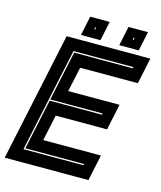

<svg xmlns="http://www.w3.org/2000/svg" viewBox="-139 -920 847 1008"><g transform="rotate(15 285.0 -415.5)"><path d="M-17 0 132 -700H587L557 -558.5H243.5L214.5 -424H493.5L463.5 -282.5H184.5L154.5 -141.5H468L438 0ZM66.5 -68.5H392.5L394 -75.5H75L133.5 -350H417.5L419 -357H135L192.5 -627H511.5L513 -634H187ZM411 -726 433 -831H539L517 -726ZM203 -726 225 -831H331L309 -726ZM262.5 -772H267.5L270 -784H265ZM471.5 -772H476.5L479 -784H474Z"/></g></svg>

Font: Tourney ExtraBold
Style: Italic
Weight: 800
Italic angle: -12°
Version: Version 1.015